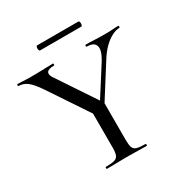

<svg xmlns="http://www.w3.org/2000/svg" viewBox="-175 -882 967 1015"><g transform="rotate(-30 308.5 -375.0)"><path d="M306 -285 448 -508Q478 -558 470 -585.5Q462 -613 417 -613Q414 -613 414 -619Q414 -625 417 -625Q446 -625 471.5 -623.5Q497 -622 539 -622Q564 -622 579.5 -623.5Q595 -625 617 -625Q619 -625 619 -619Q619 -613 617 -613Q595 -613 569 -599.5Q543 -586 518.5 -561.5Q494 -537 473 -503L325 -269ZM281 -272 110 -528Q77 -577 53 -595Q29 -613 1 -613Q-2 -613 -2 -619Q-2 -625 1 -625Q17 -625 35 -623.5Q53 -622 69 -622Q97 -622 124 -622.5Q151 -623 175.5 -624Q200 -625 218 -625Q220 -625 220 -619Q220 -613 218 -613Q182 -613 173.5 -599Q165 -585 182 -561L344 -318ZM269 -310 349 -319V-81Q349 -52 354.5 -37Q360 -22 377 -17Q394 -12 429 -12Q432 -12 432 -6Q432 0 429 0Q405 0 374.5 -1Q344 -2 308 -2Q274 -2 242.5 -1Q211 0 187 0Q184 0 184 -6Q184 -12 187 -12Q222 -12 239.5 -17Q257 -22 263 -37Q269 -52 269 -81ZM194 -719Q189 -719 187 -727Q185 -735 187 -742.5Q189 -750 194 -750H445Q450 -750 451.5 -742.5Q453 -735 451.5 -727Q450 -719 445 -719Z"/></g></svg>

Font: Cormorant Garamond Light Medium
Style: Regular
Weight: 500
Version: Version 4.001